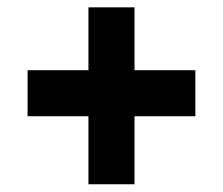

<svg xmlns="http://www.w3.org/2000/svg" viewBox="-20 -503 596 513"><path d="M339.4 -192.4V-10.7H216.3V-192.4H53.7V-315.4H216.3V-483.4H339.4V-315.4H502V-192.4Z"/></svg>

Font: Vazirmatn FD Black
Style: Regular
Weight: 900
Designer: Saber Rastikerdar
Foundry: Saber Rastikerdar
Version: Version 33.003